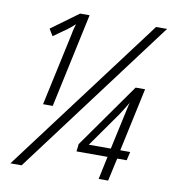

<svg xmlns="http://www.w3.org/2000/svg" viewBox="-80 -787 794 859"><g transform="rotate(10 316.5 -357.0)"><path d="M166 -286 258 -714H215L92 -624L111 -593L173 -637Q185 -646 205 -664Q202 -653 199 -642.5Q196 -632 194 -619L122 -286ZM75 0 610 -714H560L24 0ZM468 0 491 -104H534L543 -143H498L560 -431H517L310 -138L306 -104H447L425 0ZM465 -299Q477 -317 485.5 -331Q494 -345 503 -360Q499 -347 495.5 -328.5Q492 -310 487 -290L455 -143H355Z"/></g></svg>

Font: Noto Sans Display Condensed Light
Style: Italic
Weight: 300
Width: 3
Designer: Monotype Design team
Foundry: Monotype Imaging Inc.
Version: 1.000